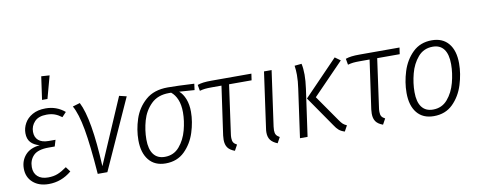

<svg xmlns="http://www.w3.org/2000/svg" viewBox="-66 -1076 3466 1394"><g transform="rotate(-10 1667.5 -379.0)"><path d="M39 -131Q39 -189 75 -230Q111 -271 182 -278Q140 -289 117.5 -314Q95 -339 95 -382Q95 -419 114 -454Q133 -489 172.5 -511.5Q212 -534 270 -534Q351 -534 411 -483L380 -450Q355 -469 329.5 -478.5Q304 -488 270 -488Q210 -488 180.5 -456.5Q151 -425 151 -382Q151 -342 176.5 -319.5Q202 -297 252 -297H302L288 -250H243Q164 -250 131 -216.5Q98 -183 98 -131Q98 -87 125.5 -62Q153 -37 202 -37Q243 -37 274 -49.5Q305 -62 341 -88L368 -52Q293 11 199 11Q127 11 83 -28Q39 -67 39 -131ZM280 -769 341 -765 296 -599H256Z M604 -49 812 -531 866 -518 632 0H561Q545 -214 523.5 -333.5Q502 -453 468 -513L522 -529Q587 -402 604 -49Z M894 -189Q894 -266 919.5 -344Q945 -422 1006.5 -476Q1068 -530 1170 -530Q1239 -530 1365 -523L1359 -477L1247 -485Q1274 -462 1290 -421Q1306 -380 1306 -327Q1306 -253 1281 -175Q1256 -97 1201 -43Q1146 11 1061 11Q981 11 937.5 -42.5Q894 -96 894 -189ZM1248 -333Q1248 -388 1232 -427Q1216 -466 1188 -488H1171Q1089 -488 1040 -439.5Q991 -391 971.5 -322Q952 -253 952 -184Q952 -112 980.5 -74.5Q1009 -37 1063 -37Q1129 -37 1170.5 -85.5Q1212 -134 1230 -202Q1248 -270 1248 -333Z M1563 -116Q1561 -105 1561 -88Q1561 -67 1568.5 -55Q1576 -43 1594 -34L1571 8Q1535 -5 1519.5 -27Q1504 -49 1504 -85Q1504 -94 1506 -116L1557 -475H1485Q1455 -475 1436 -473Q1417 -471 1396 -465L1388 -510Q1408 -517 1432 -520Q1456 -523 1492 -523H1786L1779 -475H1613Z M1878 -116Q1876 -96 1876 -89Q1876 -68 1883.5 -56Q1891 -44 1909 -34L1886 8Q1851 -6 1835 -27.5Q1819 -49 1819 -84Q1819 -98 1822 -116L1879 -523H1935Z M2307 -51 2152 -275 2402 -534 2442 -505 2217 -273 2350 -82Q2365 -60 2375.5 -50.5Q2386 -41 2404 -33L2381 9Q2355 1 2339 -12.5Q2323 -26 2307 -51ZM2102 -357Q2110 -410 2110 -457Q2110 -492 2105 -525L2157 -530Q2165 -495 2165 -449Q2165 -404 2157 -347L2108 0H2052Z M2655 -116Q2653 -105 2653 -88Q2653 -67 2660.5 -55Q2668 -43 2686 -34L2663 8Q2627 -5 2611.5 -27Q2596 -49 2596 -85Q2596 -94 2598 -116L2649 -475H2577Q2547 -475 2528 -473Q2509 -471 2488 -465L2480 -510Q2500 -517 2524 -520Q2548 -523 2584 -523H2878L2871 -475H2705Z M2871 -189Q2871 -267 2896 -346.5Q2921 -426 2976.5 -480Q3032 -534 3117 -534Q3197 -534 3240.5 -481.5Q3284 -429 3284 -335Q3284 -258 3259 -178Q3234 -98 3179 -43.5Q3124 11 3038 11Q2958 11 2914.5 -42Q2871 -95 2871 -189ZM3226 -339Q3226 -412 3198 -449.5Q3170 -487 3116 -487Q3049 -487 3007 -438Q2965 -389 2947 -320Q2929 -251 2929 -185Q2929 -112 2957.5 -74.5Q2986 -37 3040 -37Q3106 -37 3147.5 -85.5Q3189 -134 3207.5 -203.5Q3226 -273 3226 -339Z"/></g></svg>

Font: Fira Sans Condensed Light
Style: Italic
Weight: 300
Width: 3
Italic angle: -8°
Designer: Carrois Corporate & Edenspiekermann AG
Foundry: Carrois Corporate GbR & Edenspiekermann AG
Version: Version 4.203